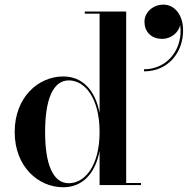

<svg xmlns="http://www.w3.org/2000/svg" viewBox="-20 -800 837 830"><path d="M604.5 -706C604.5 -665.5 631 -632 681.5 -632C720.5 -632 753 -661 759 -692C772.5 -589 704.5 -500.5 602.5 -500.5V-491.5C709 -491.5 771.5 -575.5 771.5 -668C771.5 -738.5 733 -780 686.5 -780C641 -780 604.5 -746.5 604.5 -706ZM589.5 -9H525.5V-750H346.5V-741H410.5V-312C391.5 -410.5 336 -469.5 253.5 -469.5C145.5 -469.5 43.5 -379.5 43.5 -229.5C43.5 -79.5 145.5 9.5 253.5 9.5C336 9.5 391.5 -49 410.5 -147V0H589.5ZM410.5 -229.5C410.5 -83.5 347 -8 277.5 -8C208 -8 175 -91 175 -229.5C175 -368 208 -452.5 277.5 -452.5C347 -452.5 410.5 -376 410.5 -229.5Z"/></svg>

Font: Bodoni* 24pt Medium
Style: Regular
Weight: 500
Version: Version 2.3